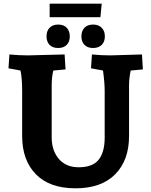

<svg xmlns="http://www.w3.org/2000/svg" viewBox="-20 -1005 819 1040"><path d="M749 -710 754 -629 688 -623Q679 -581 679 -542V-268Q679 -137 604 -61Q529 15 389 15Q249 15 174.5 -61Q100 -137 100 -268V-512Q100 -581 91 -623L26 -635L31 -710Q84 -705 131 -705L330 -710L335 -629L269 -623Q260 -590 260 -542V-260Q260 -190 298.5 -144.5Q337 -99 406 -99Q482 -99 514.5 -140Q547 -181 547 -260V-512Q547 -556 538 -623L473 -635L478 -710Q531 -705 578 -705ZM484 -872Q514 -872 531 -854.5Q548 -837 548 -808Q548 -779 531 -762Q514 -745 484 -745Q454 -745 437.5 -762Q421 -779 421 -808Q421 -838 438 -855Q455 -872 484 -872ZM295 -872Q325 -872 341.5 -854.5Q358 -837 358 -808Q358 -779 341.5 -762Q325 -745 295 -745Q265 -745 248.5 -762Q232 -779 232 -808Q232 -838 249 -855Q266 -872 295 -872ZM524 -912H249V-985H531Z"/></svg>

Font: Andada
Style: Bold
Weight: 700
Designer: Carolina Giovagnoli
Foundry: Carolina Giovagnoli
Version: Version 1.003